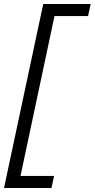

<svg xmlns="http://www.w3.org/2000/svg" viewBox="-52 -720 471 955"><path d="M204 215H-32L163 -700H399L386 -640H219L50 155H217Z"/></svg>

Font: Red Hat Text
Style: Italic
Weight: 400
Italic angle: -12°
Designer: Pentagram / MCKL
Foundry: Pentagram / MCKL
Version: Version 1.005; Red Hat Text Italic